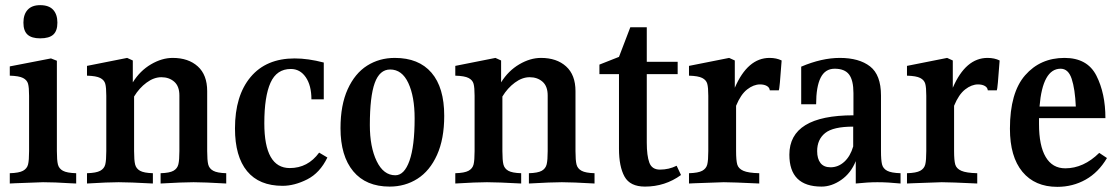

<svg xmlns="http://www.w3.org/2000/svg" viewBox="-20 -710 4339 746"><path d="M18 -37Q54 -38 69.5 -46.5Q85 -55 89 -71Q93 -87 93 -123V-338Q93 -370 89 -384.5Q85 -399 69.5 -407Q54 -415 18 -416V-452L178 -483L201 -474V-123Q201 -87 205 -71Q209 -55 224.5 -46.5Q240 -38 276 -37V3L253 2Q192 -2 147 -2Q134 -2 38 2L18 3ZM203 -622Q203 -590 187 -575.5Q171 -561 136 -561Q103 -561 87 -575.5Q71 -590 71 -622Q71 -654 87.5 -672Q104 -690 136 -690Q170 -690 186.5 -672Q203 -654 203 -622Z M859 -37V3Q772 -2 732 -2Q692 -2 604 3V-37Q639 -38 654 -46.5Q669 -55 673 -71.5Q677 -88 677 -123V-339Q677 -375 657 -392.5Q637 -410 607 -410Q578 -410 549.5 -389Q521 -368 501 -335V-123Q501 -87 505 -71Q509 -55 524 -46.5Q539 -38 574 -37V3Q482 -2 441 -2Q400 -2 318 3V-37Q354 -38 369.5 -46.5Q385 -55 389 -71Q393 -87 393 -123V-338Q393 -370 389 -384.5Q385 -399 369.5 -407Q354 -415 318 -416V-454L474 -485L496 -475V-390Q524 -435 566.5 -460Q609 -485 651 -485Q712 -485 748.5 -452Q785 -419 785 -356V-123Q785 -87 789 -71Q793 -55 808.5 -46.5Q824 -38 859 -37Z M1238 -467V-324H1190Q1190 -378 1168 -410Q1146 -442 1110 -442Q1055 -442 1031 -388.5Q1007 -335 1007 -231Q1007 -57 1106 -57Q1176 -57 1220 -117L1252 -98Q1223 -38 1173.5 -13Q1124 12 1078 12Q987 12 940 -45Q893 -102 893 -211Q893 -338 953.5 -410.5Q1014 -483 1125 -483Q1177 -483 1238 -467Z M1706 -260Q1706 -170 1678 -108Q1650 -46 1602 -15.5Q1554 15 1494 15Q1402 15 1352.5 -44.5Q1303 -104 1303 -212Q1303 -302 1331 -363.5Q1359 -425 1406.5 -455Q1454 -485 1514 -485Q1607 -485 1656.5 -427.5Q1706 -370 1706 -260ZM1417 -224Q1417 -139 1443.5 -84Q1470 -29 1516 -29Q1551 -29 1571 -85.5Q1591 -142 1591 -250Q1591 -335 1566.5 -387.5Q1542 -440 1496 -440Q1455 -440 1436 -387.5Q1417 -335 1417 -224Z M2290 -37V3Q2203 -2 2163 -2Q2123 -2 2035 3V-37Q2070 -38 2085 -46.5Q2100 -55 2104 -71.5Q2108 -88 2108 -123V-339Q2108 -375 2088 -392.5Q2068 -410 2038 -410Q2009 -410 1980.5 -389Q1952 -368 1932 -335V-123Q1932 -87 1936 -71Q1940 -55 1955 -46.5Q1970 -38 2005 -37V3Q1913 -2 1872 -2Q1831 -2 1749 3V-37Q1785 -38 1800.5 -46.5Q1816 -55 1820 -71Q1824 -87 1824 -123V-338Q1824 -370 1820 -384.5Q1816 -399 1800.5 -407Q1785 -415 1749 -416V-454L1905 -485L1927 -475V-390Q1955 -435 1997.5 -460Q2040 -485 2082 -485Q2143 -485 2179.5 -452Q2216 -419 2216 -356V-123Q2216 -87 2220 -71Q2224 -55 2239.5 -46.5Q2255 -38 2290 -37Z M2626 -30Q2564 15 2486 15Q2428 15 2406.5 -24Q2385 -63 2385 -132V-422H2309V-459L2385 -489L2429 -604H2493V-470H2613V-422H2493V-156Q2493 -105 2503 -78Q2513 -51 2544 -51Q2579 -51 2609 -66Z M3017 -475Q3009 -362 3006 -359H2971Q2970 -370 2959.5 -376Q2949 -382 2933 -382Q2908 -382 2883 -362.5Q2858 -343 2840 -299V-123Q2840 -87 2844.5 -71Q2849 -55 2868 -46.5Q2887 -38 2930 -37V3Q2825 -2 2792 -2Q2776 -2 2678 2L2657 3V-37Q2693 -38 2708.5 -46.5Q2724 -55 2728 -71Q2732 -87 2732 -123V-338Q2732 -370 2728 -384.5Q2724 -399 2708.5 -407Q2693 -415 2657 -416V-454L2813 -485L2835 -475V-369Q2885 -485 2970 -485Q2997 -485 3017 -475Z M3479 -37V3Q3429 -2 3389 -2Q3352 -2 3305 3V-84Q3286 -37 3248.5 -11Q3211 15 3172 15Q3047 15 3047 -109Q3047 -262 3296 -262V-348Q3296 -398 3279 -420.5Q3262 -443 3223 -443Q3186 -443 3168.5 -408Q3151 -373 3151 -305H3093V-451Q3173 -485 3243 -485Q3318 -485 3360.5 -452Q3403 -419 3403 -339V-123Q3403 -88 3407 -71.5Q3411 -55 3427 -46.5Q3443 -38 3479 -37ZM3295 -141V-218Q3217 -218 3186 -193Q3155 -168 3155 -123Q3155 -93 3168 -76.5Q3181 -60 3207 -60Q3237 -60 3260.5 -81.5Q3284 -103 3295 -141Z M3864 -475Q3856 -362 3853 -359H3818Q3817 -370 3806.5 -376Q3796 -382 3780 -382Q3755 -382 3730 -362.5Q3705 -343 3687 -299V-123Q3687 -87 3691.5 -71Q3696 -55 3715 -46.5Q3734 -38 3777 -37V3Q3672 -2 3639 -2Q3623 -2 3525 2L3504 3V-37Q3540 -38 3555.5 -46.5Q3571 -55 3575 -71Q3579 -87 3579 -123V-338Q3579 -370 3575 -384.5Q3571 -399 3555.5 -407Q3540 -415 3504 -416V-454L3660 -485L3682 -475V-369Q3732 -485 3817 -485Q3844 -485 3864 -475Z M4281 -96Q4248 -40 4198 -12Q4148 16 4088 16Q4001 16 3952.5 -42.5Q3904 -101 3904 -210Q3904 -350 3963 -417.5Q4022 -485 4116 -485Q4205 -485 4240 -416Q4275 -347 4275 -251H4017V-228Q4017 -144 4043 -100Q4069 -56 4119 -56Q4190 -56 4251 -116ZM4019 -296H4160Q4157 -364 4144 -403.5Q4131 -443 4101 -443Q4031 -443 4019 -296Z"/></svg>

Font: Gupter
Style: Bold
Weight: 700
Designer: Octavio Pardo
Version: Version 1.000